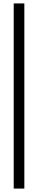

<svg xmlns="http://www.w3.org/2000/svg" viewBox="-20 -825 222 1120"><path d="M60 275V-805H122V275Z"/></svg>

Font: Platypi Light ExtraBold
Style: Regular
Weight: 800
Version: Version 1.200